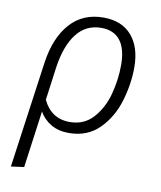

<svg xmlns="http://www.w3.org/2000/svg" viewBox="-83 -601 732 874"><g transform="rotate(10 283.0 -163.5)"><path d="M502 -334Q502 -257 478 -177.5Q454 -98 399.5 -43.5Q345 11 259 11Q212 11 177.5 -9Q143 -29 123 -64L87 199L27 207L96 -287Q113 -403 171.5 -468.5Q230 -534 325 -534Q410 -534 456 -481Q502 -428 502 -334ZM441 -334Q441 -410 411 -448Q381 -486 324 -486Q253 -486 210 -431Q167 -376 152 -275L131 -120Q149 -81 180 -60Q211 -39 255 -39Q322 -39 364 -86.5Q406 -134 423.5 -201.5Q441 -269 441 -334Z"/></g></svg>

Font: FiraGO Light
Style: Italic
Weight: 300
Italic angle: -8°
Designer: bBox Type GmbH
Foundry: bBox Type GmbH
Version: Version 1.001